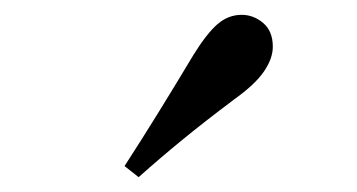

<svg xmlns="http://www.w3.org/2000/svg" viewBox="-20 -859 482 259"><path d="M148 -635Q170 -669 192 -704.5Q214 -740 241 -785Q259 -814 273.5 -826.5Q288 -839 306 -839Q322 -839 335 -828Q348 -817 348 -796Q348 -780 336 -762.5Q324 -745 296 -725Q256 -695 225.5 -670Q195 -645 167 -620Z"/></svg>

Font: Noto Serif JP ExtraLight SemiBold
Style: Regular
Weight: 600
Version: Version 2.003-H1;hotconv 1.1.1;makeotfexe 2.6.0